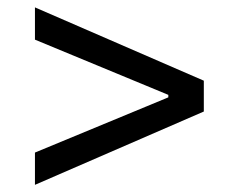

<svg xmlns="http://www.w3.org/2000/svg" viewBox="-20 -608 626 523"><path d="M75.2 -104.5V-192.4L438.5 -342.8V-349.6L75.2 -500V-587.9L535.2 -388.2V-304.2Z"/></svg>

Font: Cascadia Mono SemiLight
Style: Regular
Weight: 350
Monospace: yes
Designer: Aaron Bell
Foundry: Saja Typeworks
Version: Version 2404.023; ttfautohint (v1.8.4)